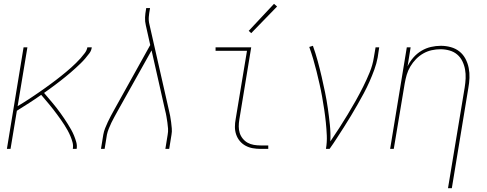

<svg xmlns="http://www.w3.org/2000/svg" viewBox="-20 -777 2540 1002"><path d="M16 0 103 -530H123L72 -223Q87 -232 101.5 -241Q116 -250 130.5 -259.5Q145 -269 159 -278.5Q173 -288 187.5 -298Q202 -308 216 -318Q230 -328 243.5 -338Q257 -348 271 -358.5Q285 -369 298.5 -380Q312 -391 325.5 -402Q339 -413 351.5 -424.5Q364 -436 376.5 -448Q389 -460 400.5 -473Q412 -486 422.5 -500Q433 -514 436 -530H459Q457 -513 446.5 -499Q436 -485 424.5 -471.5Q413 -458 400.5 -446Q388 -434 375 -422Q362 -410 348.5 -398.5Q335 -387 321.5 -376Q308 -365 294.5 -354.5Q281 -344 267 -333.5Q253 -323 238.5 -312.5Q224 -302 210 -292Q221 -279 232 -266Q243 -253 254 -240Q265 -227 275.5 -213.5Q286 -200 296 -186Q306 -172 315.5 -158Q325 -144 334 -129.5Q343 -115 351.5 -100Q360 -85 366.5 -69Q373 -53 378 -35.5Q383 -18 380 0H360Q363 -18 358.5 -34.5Q354 -51 347.5 -66.5Q341 -82 333 -96.5Q325 -111 316 -125Q307 -139 297.5 -152.5Q288 -166 278 -179.5Q268 -193 258 -206Q248 -219 237.5 -231.5Q227 -244 216.5 -256.5Q206 -269 195 -282Q164 -260 132 -239.5Q100 -219 68 -199L35 0Z M507 0 519 -74Q522 -91 528.5 -107.5Q535 -124 542.5 -140Q550 -156 558.5 -172Q567 -188 576 -204L764 -542L741 -645Q736 -665 737 -686Q738 -707 742 -728L743 -735H763L762 -728Q758 -708 756.5 -688Q755 -668 760 -649L861 -204Q865 -188 868 -172Q871 -156 873 -140Q875 -124 876.5 -107Q878 -90 875 -74L863 0H843L855 -74Q858 -90 857 -106Q856 -122 853.5 -138Q851 -154 848.5 -169.5Q846 -185 842 -200L771 -514L593 -196Q585 -181 576.5 -166Q568 -151 561 -136Q554 -121 547.5 -105Q541 -89 538 -74L526 0Z M1340 0Q1319 0 1299 -3.5Q1279 -7 1261.5 -16.5Q1244 -26 1231.5 -41Q1219 -56 1212.5 -75Q1206 -94 1206 -114.5Q1206 -135 1210 -156L1269 -512H1105V-530H1291L1229 -153Q1226 -135 1226 -117Q1226 -99 1231 -83Q1236 -67 1247 -53.5Q1258 -40 1272.5 -32Q1287 -24 1304.5 -21Q1322 -18 1340 -18H1380V0ZM1291 -604 1278 -616 1410 -757 1426 -743Z M1681 0Q1687 -35 1685.5 -69.5Q1684 -104 1680.5 -138Q1677 -172 1672 -205.5Q1667 -239 1661 -272.5Q1655 -306 1647.5 -339Q1640 -372 1632 -404.5Q1624 -437 1614.5 -469Q1605 -501 1594 -532L1613 -538Q1627 -499 1638 -458.5Q1649 -418 1658.5 -377Q1668 -336 1676.5 -294.5Q1685 -253 1691 -211Q1697 -169 1701.5 -126Q1706 -83 1704 -39Q1728 -74 1750.5 -109Q1773 -144 1794.5 -179.5Q1816 -215 1836.5 -251.5Q1857 -288 1875.5 -325Q1894 -362 1909.5 -400Q1925 -438 1931 -477L1940 -530H1959L1951 -477Q1945 -445 1933.5 -413.5Q1922 -382 1908.5 -351.5Q1895 -321 1879 -291Q1863 -261 1846 -231.5Q1829 -202 1811.5 -172.5Q1794 -143 1775.5 -114.5Q1757 -86 1738.5 -57Q1720 -28 1700 0Z M2318 205 2405 -320Q2409 -344 2410 -368Q2411 -392 2407 -414.5Q2403 -437 2393 -457.5Q2383 -478 2366 -492.5Q2349 -507 2326 -513.5Q2303 -520 2279 -520Q2256 -520 2233 -515Q2210 -510 2189 -498Q2168 -486 2151 -468.5Q2134 -451 2121.5 -430Q2109 -409 2102.5 -386.5Q2096 -364 2092 -341L2035 0H2016L2103 -530H2123L2107 -431Q2119 -456 2137.5 -477Q2156 -498 2179.5 -512Q2203 -526 2229 -532Q2255 -538 2281 -538Q2307 -538 2332.5 -531Q2358 -524 2377.5 -508.5Q2397 -493 2409 -470.5Q2421 -448 2426 -422.5Q2431 -397 2430 -370.5Q2429 -344 2424 -317L2338 205Z"/></svg>

Font: Iosevka Curly Thin Oblique
Style: Regular
Weight: 100
Italic angle: -9°
Monospace: yes
Designer: Belleve Invis
Foundry: Belleve Invis
Version: Version 11.1.0; ttfautohint (v1.8.3)